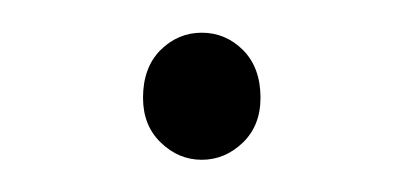

<svg xmlns="http://www.w3.org/2000/svg" viewBox="-20 -86 248 118"><path d="M67.9 -25.9Q67.9 -44.4 78.6 -55.2Q89.4 -65.9 104 -65.9Q118.7 -65.9 129.4 -55.2Q140.1 -44.4 140.1 -25.9Q140.1 -8.8 129.2 1.7Q118.2 12.2 104 12.2Q89.8 12.2 78.9 1.7Q67.9 -8.8 67.9 -25.9Z"/></svg>

Font: Source Sans 3 ExtraLight
Style: Regular
Weight: 200
Designer: Paul D. Hunt
Foundry: Adobe
Version: Version 3.052;hotconv 1.1.0;makeotfexe 2.6.0